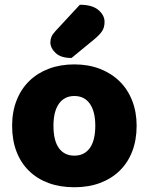

<svg xmlns="http://www.w3.org/2000/svg" viewBox="-20 -772 626 808"><path d="M555 -243Q555 -183 536.5 -135Q518 -87 483.5 -53.5Q449 -20 401 -2Q353 16 293 16Q233 16 185 -1.5Q137 -19 102.5 -52.5Q68 -86 49.5 -134Q31 -182 31 -243Q31 -302 50 -350Q69 -398 103.5 -431.5Q138 -465 186 -483Q234 -501 293 -501Q352 -501 400 -482.5Q448 -464 482.5 -430.5Q517 -397 536 -349Q555 -301 555 -243ZM293 -368Q251 -368 228 -335.5Q205 -303 205 -243Q205 -180 228 -148.5Q251 -117 293 -117Q335 -117 358 -149Q381 -181 381 -243Q381 -303 358 -335.5Q335 -368 293 -368ZM316 -752Q368 -752 394 -730Q420 -708 420 -680Q420 -657 410 -641.5Q400 -626 376 -606L281 -528Q236 -528 214 -549Q192 -570 192 -594Q192 -606 196.5 -617Q201 -628 215 -643Z"/></svg>

Font: Baloo Da 2 ExtraBold
Style: Regular
Weight: 800
Designer: Noopur Datye, Sulekha Rajkumar and Ek Type
Foundry: Ek Type
Version: Version 1.640;hotconv 1.0.111;makeotfexe 2.5.65597; ttfautoh